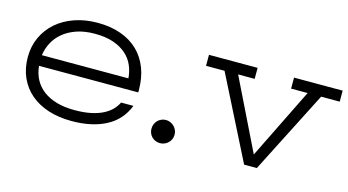

<svg xmlns="http://www.w3.org/2000/svg" viewBox="-61 -691 1669 920"><g transform="rotate(15 773.5 -231.5)"><path d="M540 -255.9Q537.6 -289.1 524.9 -318.8Q512.2 -348.6 486.8 -371.3Q461.4 -394 422.9 -407.5Q384.3 -420.9 330.1 -420.9Q279.3 -420.9 240.2 -407.5Q201.2 -394 173.8 -371.3Q146.5 -348.6 130.9 -318.8Q115.2 -289.1 110.8 -255.9ZM329.1 12.2Q265.1 12.2 213.1 -4.6Q161.1 -21.5 124.5 -53Q87.9 -84.5 67.9 -129.4Q47.9 -174.3 47.9 -230Q47.9 -284.2 68.8 -329.3Q89.8 -374.5 127.4 -407Q165 -439.5 216.8 -457.3Q268.6 -475.1 330.1 -475.1Q394 -475.1 444.8 -457Q495.6 -439 530.8 -405Q565.9 -371.1 584.5 -322.8Q603 -274.4 603 -213.9V-203.1H110.8Q114.3 -166 130.1 -136.2Q146 -106.4 173.8 -85.4Q201.7 -64.5 240.5 -53.2Q279.3 -42 329.1 -42Q377 -42 412.4 -49.8Q447.8 -57.6 472.4 -70.8Q497.1 -84 512.5 -100.6Q527.8 -117.2 536.1 -134.8H597.2Q568.4 -60.5 499.3 -24.2Q430.2 12.2 329.1 12.2Z M709 -51.8Q709 -64 713.4 -74.5Q717.8 -85 725.3 -92.8Q732.9 -100.6 743.4 -105.2Q753.9 -109.9 766.1 -109.9Q777.8 -109.9 788.3 -105.2Q798.8 -100.6 806.6 -92.8Q814.5 -85 819.1 -74.5Q823.7 -64 823.7 -51.8Q823.7 -40 819.1 -29.5Q814.5 -19 806.6 -11.5Q798.8 -3.9 788.3 0.5Q777.8 4.9 766.1 4.9Q753.9 4.9 743.4 0.5Q732.9 -3.9 725.3 -11.5Q717.8 -19 713.4 -29.5Q709 -40 709 -51.8Z M883.8 -464.8H1125V-410.2H1043L1214.8 -59.1L1387.7 -410.2H1305.7V-464.8H1546.9V-410.2H1454.6L1245.6 0H1182.6L975.6 -410.2H883.8Z"/></g></svg>

Font: Stint Ultra Expanded
Style: Regular
Weight: 400
Width: 7
Designer: Astigmatic (AOETI)
Foundry: Astigmatic (AOETI)
Version: Version 1.000